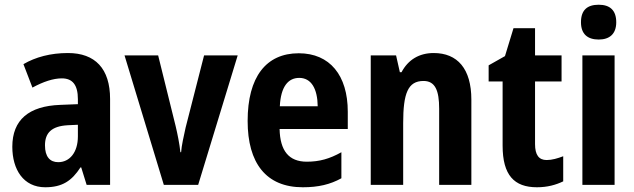

<svg xmlns="http://www.w3.org/2000/svg" viewBox="-20 -781 2678 811"><path d="M267 -557C194 -557 130 -540 79 -510L117 -411C163 -436 205 -450 241 -450C286 -450 309 -423 309 -362V-341L234 -338C102 -333 32 -275 32 -161C32 -65 79 10 171 10C243 10 283 -17 320 -74H323L346 0H445V-363C445 -491 382 -557 267 -557ZM266 -252 309 -254V-205C309 -137 274 -96 226 -96C191 -96 170 -119 170 -167C170 -220 198 -248 266 -252Z M672 0H817L984 -547H842L764 -242C756 -205 747 -167 745 -138H742C738 -175 730 -214 722 -248L648 -547H506Z M1242 -556C1104 -556 1026 -456 1026 -270C1026 -92 1104 10 1259 10C1325 10 1375 -2 1422 -28V-138C1372 -110 1329 -98 1276 -98C1200 -98 1163 -144 1161 -236H1449V-309C1449 -463 1373 -556 1242 -556ZM1244 -452C1295 -452 1321 -406 1322 -332H1162C1166 -415 1197 -452 1244 -452Z M1812 -557C1751 -557 1704 -529 1676 -476H1669L1653 -547H1546V0H1683V-261C1683 -387 1703 -439 1769 -439C1818 -439 1835 -399 1835 -322V0H1971V-360C1971 -491 1912 -557 1812 -557Z M2289 -105C2256 -105 2240 -127 2240 -172V-437H2352V-547H2240V-662H2149L2113 -544L2044 -505V-437H2103V-166C2103 -41 2152 10 2248 10C2292 10 2328 0 2359 -15V-121C2335 -112 2312 -105 2289 -105Z M2509 -761C2461 -761 2434 -739 2434 -687C2434 -637 2462 -614 2509 -614C2554 -614 2583 -637 2583 -687C2583 -738 2556 -761 2509 -761ZM2576 -547H2440V0H2576Z"/></svg>

Font: Noto Sans Thai Looped Condensed
Style: Bold
Weight: 700
Width: 3
Designer: Sasikarn Vongin, Ben Mitchell
Foundry: The Fontpad Ltd
Version: Version 1.001